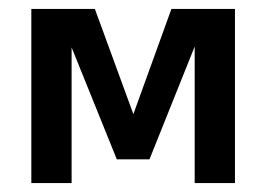

<svg xmlns="http://www.w3.org/2000/svg" viewBox="-20 -409 595 429"><path d="M363 -389H505V0H415V-305L314 -53H241L140 -303V0H50V-389H192L278 -154Z"/></svg>

Font: MB Grotesk
Style: Regular
Weight: 400
Designer: Nawras Khrais
Foundry: Nawras Khrais
Version: Version 1.000;PS 001.000;hotconv 1.0.88;makeotf.lib2.5.64775